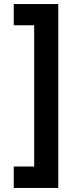

<svg xmlns="http://www.w3.org/2000/svg" viewBox="-20 -778 407 949"><path d="M268 151H48V45H149V-653H48V-758H268Z"/></svg>

Font: Reem Kufi Medium
Style: Regular
Weight: 500
Designer: Khaled Hosny
Version: Version 1.001